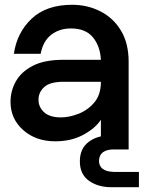

<svg xmlns="http://www.w3.org/2000/svg" viewBox="-20 -581 630 803"><path d="M211 10Q130 10 77 -37Q24 -84 24 -155Q24 -201 46.5 -241Q69 -281 117.5 -306Q166 -331 246 -331H402Q399 -388 368.5 -425Q338 -462 277 -462Q228 -462 194 -435.5Q160 -409 150 -356H38Q51 -445 112.5 -503Q174 -561 282 -561Q346 -561 400 -533.5Q454 -506 486 -453Q518 -400 518 -323V0H402V-80Q377 -43 327 -16.5Q277 10 211 10ZM235 -90Q269 -90 308 -105Q347 -120 374.5 -152.5Q402 -185 402 -239H246Q189 -239 165 -217Q141 -195 141 -164Q141 -133 164.5 -111.5Q188 -90 235 -90ZM561 202H446Q390 202 352 175Q314 148 314 94Q314 41 349.5 13.5Q385 -14 436 -14H518V44H456Q396 44 394 91Q394 136 456 138H561Z"/></svg>

Font: Ulagadi Sans Medium
Style: Regular
Weight: 500
Designer: Ninad Kale (Devanagari), Jonny Pinhorn (Latin)
Foundry: Indian Type Foundry
Version: Version 3.01;March 29, 2020;FontCreator 12.0.0.2522 64-bit; 